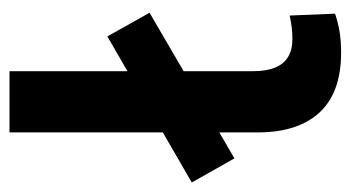

<svg xmlns="http://www.w3.org/2000/svg" viewBox="-224 -554 755 414"><g transform="rotate(-90 154.0 -347.5)"><path d="M247 10Q161 10 118 -36.5Q75 -83 75 -170V-705H207V-179Q207 -152 214.5 -133Q222 -114 237.5 -104.5Q253 -95 276 -95Q289 -95 301.5 -96.5Q314 -98 327 -101L331 -3Q310 4 290.5 7Q271 10 247 10ZM19 -220 -33 -312 282 -494 333 -403Z"/></g></svg>

Font: Nunito Sans 9pt
Style: Bold
Weight: 700
Version: Version 3.101;gftools[0.9.27]